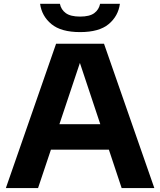

<svg xmlns="http://www.w3.org/2000/svg" viewBox="-20 -964 820 984"><path d="M10 0 267.5 -740H513L771 0H603.5L538 -197H241L175 0ZM284.5 -327.5H494L389.5 -641.5ZM390.5 -799.5Q293 -799.5 243.5 -840.5Q194 -881.5 185.5 -944.5H287Q293 -914.5 317.2 -896.8Q341.5 -879 390.5 -879Q439.5 -879 463.2 -896.8Q487 -914.5 493 -944.5H594.5Q586 -881.5 537 -840.5Q488 -799.5 390.5 -799.5Z"/></svg>

Font: Encode Sans SemiExpanded SemiExpanded
Style: Bold
Weight: 700
Width: 6
Designer: Multiple Designers
Foundry: Impallari Type
Version: Version 3.000; ttfautohint (v1.8.3) -l 8 -r 50 -G 200 -x 14 